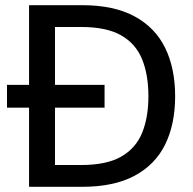

<svg xmlns="http://www.w3.org/2000/svg" viewBox="-20 -720 743 740"><path d="M7 -305V-393H383V-305ZM92 0V-700H297Q419 -700 498.5 -657Q578 -614 616.5 -535.5Q655 -457 655 -349Q655 -241 616.5 -163Q578 -85 498.5 -42.5Q419 0 297 0ZM192 -84H293Q390 -84 446.5 -116Q503 -148 527.5 -207.5Q552 -267 552 -349Q552 -432 527.5 -492Q503 -552 446.5 -584Q390 -616 293 -616H192Z"/></svg>

Font: DM Sans 12pt Medium
Style: Regular
Weight: 500
Version: Version 4.004;gftools[0.9.30]